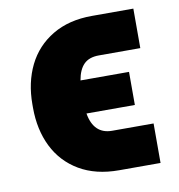

<svg xmlns="http://www.w3.org/2000/svg" viewBox="-67 -591 618 664"><g transform="rotate(-10 242.5 -259.0)"><path d="M444.3 -127V11.7H298.8Q217.3 11.7 159.7 -22.2Q102.1 -56.2 72.5 -116Q43 -175.8 43 -252.9V-264.6Q43 -341.3 72.5 -401.4Q102.1 -461.4 159.9 -495.8Q217.8 -530.3 298.8 -530.3H444.3V-391.6H298.8Q264.2 -391.6 245.8 -373Q227.5 -354.5 221.2 -317.4H391.6V-201.2H221.7Q234.4 -127 298.8 -127Z"/></g></svg>

Font: Pretendard JP Black
Style: Regular
Weight: 900
Designer: Base glyphs from Inter by Rasmus Andersson; Hangeul glyphs from Noto Sans CJK(Source Han Sans) by Jang Soo-young and Kan
Foundry: Kil Hyung-jin
Version: Version 1.309